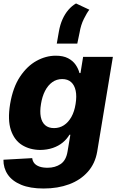

<svg xmlns="http://www.w3.org/2000/svg" viewBox="-38 -875 673 1111"><path d="M214.4 215.8Q136.2 215.8 84.2 194.1Q32.2 172.4 6.8 134.8Q-18.6 97.2 -18.1 49.3L148.4 40Q150.4 57.1 160.6 69.6Q170.9 82 190.2 88.9Q209.5 95.7 237.3 95.7Q281.2 95.7 313 74.2Q344.7 52.7 353 1L369.1 -95.2H363.8Q349.1 -70.3 325 -50.3Q300.8 -30.3 267.8 -19Q234.9 -7.8 194.8 -7.3Q134.8 -7.8 89.8 -35.6Q44.9 -63.5 25.1 -122.1Q5.4 -180.7 20.5 -272.9Q36.6 -369.1 77.6 -430.9Q118.7 -492.7 173.1 -522.7Q227.5 -552.7 284.7 -552.7Q327.6 -552.7 355.7 -538.1Q383.8 -523.4 399.7 -500.2Q415.5 -477.1 421.9 -452.1H427.7L442.9 -545.9H615.2L524.4 2.4Q512.7 71.3 470.2 119.1Q427.7 167 362.1 191.4Q296.4 215.8 214.4 215.8ZM274.9 -133.8Q306.6 -133.8 332 -150.4Q357.4 -167 375 -198.2Q392.6 -229.5 399.4 -273.4Q406.7 -317.9 399.9 -350.1Q393.1 -382.3 373.5 -399.9Q354 -417.5 321.8 -417.5Q289.6 -417.5 264.4 -399.4Q239.3 -381.3 222.7 -349.1Q206.1 -316.9 199.2 -273.4Q191.9 -230 198 -198.7Q204.1 -167.5 223.4 -150.6Q242.7 -133.8 274.9 -133.8ZM290.5 -622.6 302.7 -692.4Q309.6 -731.9 323.7 -763.4Q337.9 -794.9 357.9 -818.1Q377.9 -841.3 401.9 -855L479 -818.8Q464.8 -800.8 447.3 -765.6Q429.7 -730.5 422.4 -686L409.2 -622.6Z"/></svg>

Font: Inter Tight ExtraBold
Style: Italic
Weight: 800
Italic angle: -9.39999°
Designer: Rasmus Andersson
Foundry: rsms
Version: Version 3.004